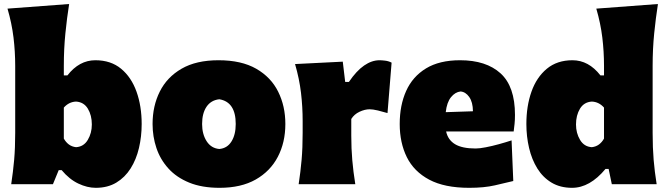

<svg xmlns="http://www.w3.org/2000/svg" viewBox="-20 -899 3252 937"><path d="M447.3 17.6Q405.8 17.6 362.1 -3.2Q318.4 -23.9 280.8 -68.8H266.6L238.3 0H34.7Q43.9 -61 49.1 -119.1Q54.2 -177.2 54.2 -250.5V-577.6Q54.2 -647.5 45.9 -716.1Q37.6 -784.7 16.6 -856.9L317.4 -879.4Q306.6 -811.5 299.1 -736.1Q291.5 -660.6 291.5 -577.6V-531.2H309.1Q366.7 -605 445.3 -605Q521 -605 571 -563.5Q621.1 -522 646.2 -451.7Q671.4 -381.3 671.4 -293.9Q671.4 -232.9 658.2 -176.8Q645 -120.6 617.4 -76.9Q589.8 -33.2 547.6 -7.8Q505.4 17.6 447.3 17.6ZM351.1 -180.7Q388.7 -183.1 408.4 -216.3Q428.2 -249.5 428.2 -291.5Q428.2 -336.4 408.7 -368.7Q389.2 -400.9 351.1 -403.3Q316.4 -401.9 291.5 -374V-222.7Q301.3 -205.1 315.9 -194.1Q330.6 -183.1 351.1 -180.7Z M1051.8 17.6Q965.3 17.6 903.3 -7.8Q841.3 -33.2 801.8 -76.9Q762.2 -120.6 743.4 -176.5Q724.6 -232.4 724.6 -293.9Q724.6 -381.8 759.8 -452.1Q794.9 -522.5 866.2 -563.7Q937.5 -605 1046.4 -605Q1158.2 -605 1230.5 -563.5Q1302.7 -522 1337.6 -451.4Q1372.6 -380.9 1372.6 -293.9Q1372.6 -204.1 1335.9 -133.8Q1299.3 -63.5 1228 -22.9Q1156.7 17.6 1051.8 17.6ZM1050.3 -171.9Q1088.9 -175.3 1109.6 -208.5Q1130.4 -241.7 1130.4 -293.9Q1130.4 -401.4 1050.3 -414.6Q1009.8 -410.2 988 -378.2Q966.3 -346.2 966.3 -293.9Q966.3 -244.1 988.5 -209.7Q1010.7 -175.3 1050.3 -171.9Z M1437.5 0Q1446.8 -61 1451.9 -119.1Q1457 -177.2 1457 -250.5V-308.6Q1457 -377 1449 -445.6Q1440.9 -514.2 1419.9 -586.4L1652.8 -598.1L1664.6 -499H1682.6Q1719.7 -553.7 1757.1 -579.3Q1794.4 -605 1832 -605Q1842.8 -605 1859.4 -603Q1876 -601.1 1891.1 -593.3L1871.1 -347.2Q1848.6 -354 1824 -359.9Q1799.3 -365.7 1784.2 -365.7Q1760.3 -365.7 1734.4 -353.5Q1708.5 -341.3 1694.3 -318.4V-236.8Q1694.3 -173.8 1699.2 -117.4Q1704.1 -61 1713.9 0Z M2270 17.6Q2149.4 17.6 2074.7 -22.2Q2000 -62 1965.3 -132.3Q1930.7 -202.6 1930.7 -293.9Q1930.7 -385.3 1962.2 -455.3Q1993.7 -525.4 2059.1 -565.2Q2124.5 -605 2225.1 -605Q2352.5 -605 2422.9 -541Q2493.2 -477.1 2493.2 -338.4Q2493.2 -313.5 2491.2 -294.7Q2489.3 -275.9 2486.8 -257.3H2157.2Q2166 -216.3 2200.7 -195.3Q2235.4 -174.3 2301.3 -174.3Q2320.3 -174.3 2350.6 -180.2Q2380.9 -186 2414.6 -195.3Q2448.2 -204.6 2476.6 -213.9L2484.9 -15.6Q2446.8 -6.3 2394.8 5.6Q2342.8 17.6 2270 17.6ZM2288.1 -356Q2287.6 -400.4 2270 -425.5Q2252.4 -450.7 2227.5 -452.6Q2201.2 -449.7 2180.9 -424.6Q2160.6 -399.4 2155.3 -351.6Z M2772 17.6Q2713.9 17.6 2671.6 -7.8Q2629.4 -33.2 2602.3 -76.9Q2575.2 -120.6 2562 -176.8Q2548.8 -232.9 2548.8 -293.9Q2548.8 -381.3 2573.7 -451.7Q2598.6 -522 2648.7 -563.5Q2698.7 -605 2773.9 -605Q2852.5 -605 2910.2 -531.2H2927.7V-577.6Q2927.7 -647.5 2919.4 -716.1Q2911.1 -784.7 2890.1 -856.9L3190.9 -879.4Q3180.2 -811.5 3172.6 -736.1Q3165 -660.6 3165 -577.6V-250.5Q3165 -177.2 3169.9 -119.1Q3174.8 -61 3184.6 0H2965.8L2950.2 -74.7H2935.1Q2858.4 17.6 2772 17.6ZM2868.2 -180.7Q2888.7 -183.1 2903.3 -194.1Q2918 -205.1 2927.7 -222.7V-374Q2902.8 -401.9 2868.2 -403.3Q2830.1 -400.9 2810.5 -368.7Q2791 -336.4 2791 -291.5Q2791 -249.5 2810.8 -216.3Q2830.6 -183.1 2868.2 -180.7Z"/></svg>

Font: Pinar-DS3-FD Black
Style: Regular
Weight: 900
Designer: Amin Abedi
Version: Version 3.000